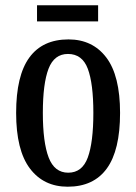

<svg xmlns="http://www.w3.org/2000/svg" viewBox="-20 -696 515 726"><path d="M236 10Q145 10 93 -59Q41 -128 41 -269Q41 -410 91 -478.5Q141 -547 239 -547Q330 -547 382 -478.5Q434 -410 434 -269Q434 -128 384 -59Q334 10 236 10ZM238 -43Q291 -43 312 -100.5Q333 -158 333 -269Q333 -380 312 -436Q291 -492 237 -492Q185 -492 163.5 -436Q142 -380 142 -269Q142 -158 164 -100.5Q186 -43 238 -43ZM120 -615V-676H351V-615Z"/></svg>

Font: Noto Serif Myanmar ExtraCondensed Medium
Style: Regular
Weight: 500
Width: 2
Designer: Ben Mitchell and the Monotype Design Team
Foundry: Monotype Imaging Inc.
Version: Version 2.106; ttfautohint (v1.8.4.7-5d5b)